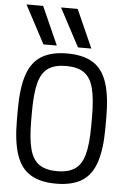

<svg xmlns="http://www.w3.org/2000/svg" viewBox="-65 -1046 729 1102"><g transform="rotate(5 300.0 -495.0)"><path d="M159 -780 42 -1000H138L236 -780ZM358 -780 241 -1000H337L435 -780ZM300 10Q209 10 152.5 -24.5Q96 -59 70.5 -135Q45 -211 45 -335V-395Q45 -519 70.5 -595Q96 -671 152.5 -705.5Q209 -740 300 -740Q392 -740 448 -705.5Q504 -671 529.5 -595Q555 -519 555 -395V-335Q555 -211 529.5 -135Q504 -59 448 -24.5Q392 10 300 10ZM300 -62Q365 -62 403 -88Q441 -114 457 -174.5Q473 -235 473 -340V-390Q473 -495 457 -555.5Q441 -616 403 -642Q365 -668 300 -668Q235 -668 197 -642Q159 -616 143 -555.5Q127 -495 127 -390V-340Q127 -235 143 -174.5Q159 -114 197 -88Q235 -62 300 -62Z"/></g></svg>

Font: M PLUS Code Latin Expanded
Style: Regular
Weight: 400
Width: 7
Designer: Coji Morishita
Foundry: UNDERFOREST DESIGN
Version: Version 1.002; ttfautohint (v1.8.3)